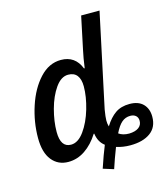

<svg xmlns="http://www.w3.org/2000/svg" viewBox="-126 -858 932 1070"><g transform="rotate(-15 340.0 -322.5)"><path d="M338 96Q363 21 384 -30Q350 -55 343 -105H340Q306 -51 261 -20.5Q216 10 164 10Q105 10 69.5 -34Q34 -78 34 -162Q34 -254 63.5 -344Q93 -434 146.5 -492Q200 -550 269 -550Q351 -550 382 -471H386Q394 -530 403 -570L443 -760H549L434 -220Q427 -178 427 -158Q427 -138 432 -123Q460 -168 493 -191Q526 -214 575 -214Q626 -214 653 -186.5Q680 -159 680 -113Q680 -52 637 -21Q594 10 521 10Q479 10 441 -2Q416 62 399 115ZM355 -375Q355 -416 338 -438Q321 -460 287 -460Q246 -460 213 -413Q180 -366 161.5 -297.5Q143 -229 143 -168Q143 -79 203 -79Q244 -79 279 -127.5Q314 -176 334.5 -246Q355 -316 355 -375ZM606 -109Q606 -128 594 -138.5Q582 -149 562 -149Q534 -149 513 -131Q492 -113 472 -72Q495 -55 532 -55Q567 -56 586.5 -70Q606 -84 606 -109Z"/></g></svg>

Font: Noto Sans UI NarrowMedium
Style: Italic
Weight: 500
Width: 4
Italic angle: -12°
Designer: Monotype Design Team
Foundry: Monotype Imaging Inc.
Version: Version 1.001